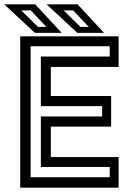

<svg xmlns="http://www.w3.org/2000/svg" viewBox="-36 -868 626 888"><path d="M57.5 0V-700H512.5V-558.5H199V-424H478V-282.5H199V-141.5H512.5V0ZM105.5 -48.5H471.5V-96H153V-329.5H436.5V-377H153V-606.5H471.5V-654H105.5ZM445 -716H321.5L179.5 -848H323ZM374.5 -743.5 302.5 -820H258L336 -743.5ZM249 -716H125.5L-16.5 -848H127ZM178.5 -743.5 106.5 -820H62L140 -743.5Z"/></svg>

Font: Tourney Medium
Style: Regular
Weight: 500
Designer: Tyler Finck
Foundry: Etcetera Type Co
Version: Version 1.015